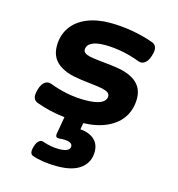

<svg xmlns="http://www.w3.org/2000/svg" viewBox="-104 -552 808 873"><g transform="rotate(15 300.0 -116.0)"><path d="M227.5 -314Q227.5 -296.4 261.7 -289.1Q275.4 -286.1 320.8 -281.2Q366.7 -277.3 400.4 -271.2Q434.1 -265.1 460.4 -251Q514.6 -221.7 514.6 -160.6Q514.6 -111.8 491 -74.2Q467.3 -36.6 420.9 -14.4Q374.5 7.8 307.6 10.3L302.2 40.5Q345.2 44.4 368.4 65.7Q391.6 86.9 391.6 123Q391.6 171.9 354.2 201.2Q316.9 230.5 242.7 230.5Q173.8 230.5 125.5 213.4Q113.3 209 113.3 192.4Q113.3 184.1 118.2 168.5Q123 153.3 130.9 145.5Q138.7 137.7 147 137.7Q148.9 137.7 152.8 138.7Q193.4 152.8 230 152.8Q256.3 152.8 269.3 146Q282.2 139.2 282.2 127.4Q282.2 105 238.8 105Q234.4 105 229.5 105.5Q224.6 106 219.2 106H216.3Q203.1 106 203.1 93.3Q203.1 89.8 203.6 87.9L217.8 6.3Q146 -2 85 -24.4Q63 -32.2 63 -56.6Q63 -69.8 68.4 -85.9Q75.2 -107.4 85.7 -117.2Q96.2 -127 108.4 -127Q113.8 -127 121.1 -124.5Q204.6 -92.8 286.6 -92.8Q337.4 -92.8 361.6 -104.5Q385.7 -116.2 385.7 -137.2Q385.7 -147.5 376.7 -153.8Q367.7 -160.2 350.1 -164.1Q333 -168 293 -172.4Q244.6 -177.2 211.4 -184.1Q178.2 -190.9 152.3 -206.1Q100.6 -235.8 100.6 -297.9Q100.6 -348.6 126.5 -385.7Q152.3 -422.9 199.5 -442.4Q246.6 -461.9 308.6 -461.9Q359.4 -461.9 412.4 -452.9Q465.3 -443.8 512.7 -426.8Q535.2 -418.9 535.2 -394.5Q535.2 -382.8 529.3 -365.2Q522.5 -344.2 511.7 -334.2Q501 -324.2 488.8 -324.2Q483.4 -324.2 476.1 -326.7Q393.1 -358.4 311 -358.4Q270 -358.4 248.8 -346.9Q227.5 -335.4 227.5 -314Z"/></g></svg>

Font: Courier Prime Sans
Style: Bold Italic
Weight: 700
Italic angle: -10°
Designer: Alan Dague-Greene
Foundry: Quote-Unquote Apps
Version: Version 3.020